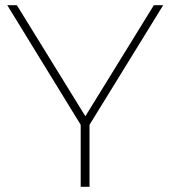

<svg xmlns="http://www.w3.org/2000/svg" viewBox="-20 -720 656 740"><path d="M291 0V-239L8 -700H45L309 -272L573 -700H609L325 -239V0Z"/></svg>

Font: Montserrat ExtraLight
Style: Regular
Weight: 200
Designer: Julieta Ulanovsky
Foundry: Julieta Ulanovsky
Version: Version 9.000; ttfautohint (v1.8.4.7-5d5b)